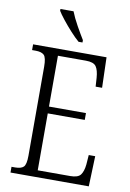

<svg xmlns="http://www.w3.org/2000/svg" viewBox="-100 -992 715 1053"><g transform="rotate(10 257.5 -465.5)"><path d="M35 0V-32H55Q88 -32 102 -45.5Q116 -59 116 -108V-603Q116 -655 101.5 -668.5Q87 -682 55 -682H35V-714H444L449 -545H413L410 -593Q407 -636 393 -656Q379 -676 336 -676H180V-393H386V-355H180V-38H361Q404 -38 418.5 -57.5Q433 -77 437 -115L441 -169H477L471 0ZM278 -771Q257 -789 231 -817.5Q205 -846 182 -875Q159 -904 149 -921V-931H222Q235 -897 258.5 -855Q282 -813 300 -784V-771Z"/></g></svg>

Font: Noto Serif Tamil Condensed Light
Style: Regular
Weight: 300
Width: 3
Designer: Indian Type Foundry, Tom Grace, and the Monotype Design Team
Foundry: Monotype Imaging Inc.
Version: Version 2.004; ttfautohint (v1.8.4.7-5d5b)